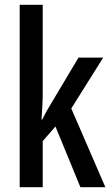

<svg xmlns="http://www.w3.org/2000/svg" viewBox="-20 -780 461 800"><path d="M158 -397Q158 -367 156.5 -338.5Q155 -310 153 -282H156Q165 -300 174 -316.5Q183 -333 192 -347L307 -540H410L277 -328L419 0H315L211 -253L158 -192V0H62V-760H158Z"/></svg>

Font: Noto Sans Georgian ExtraCondensed Medium
Style: Regular
Weight: 500
Width: 2
Designer: Monotype Design Team, Akaki Razmadze
Foundry: Google LLC
Version: Version 2.005; ttfautohint (v1.8.4.7-5d5b)